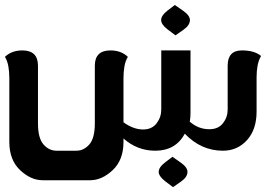

<svg xmlns="http://www.w3.org/2000/svg" viewBox="-38 -606 1119 772"><path d="M667.5 -463.9 635.7 -487.8Q609.9 -507.8 609.9 -525.4Q609.9 -543.9 636.2 -564L665 -585.9L698.7 -562.5Q725.6 -543.5 725.6 -525.4Q725.6 -504.4 699.7 -486.3ZM657.7 146.5 626 122.6Q600.1 102.5 600.1 85Q600.1 66.4 626.5 46.4L655.3 24.4L689 47.9Q715.8 66.9 715.8 85Q715.8 106 689.9 124ZM458.5 -114.3Q498.5 -85.4 537.1 -85.4Q572.8 -85.4 591.6 -110.1Q610.4 -134.8 610.4 -165V-403.3H728V-152.8Q728 -133.3 725.1 -116.7Q759.8 -86.4 803.7 -86.4Q839.8 -86.4 858.6 -110.6Q877.4 -134.8 877.4 -165V-341.8Q877.4 -403.3 934.6 -403.3Q985.4 -403.3 1011.7 -380.9Q1002 -364.7 997.8 -342.8Q993.7 -320.8 993.7 -295.9V-157.7Q993.7 -85 955.1 -42.5Q916.5 0 858.4 0Q770.5 0 705.1 -68.4Q668 0 586.4 0Q513.7 0 458.5 -49.3V-35.2Q458.5 37.1 415.3 77.9Q372.1 118.7 324.7 118.7H133.3Q85.9 118.7 42.7 77.9Q-0.5 37.1 -0.5 -35.2V-292.5Q-0.5 -317.4 -4.4 -339.4Q-8.3 -361.3 -18.1 -377.4Q8.8 -403.3 51.8 -403.3Q114.7 -403.3 114.7 -341.8V-109.9Q114.7 -50.8 136.7 -25.4Q158.7 0 189.5 0H268.6Q299.3 0 321.3 -25.4Q343.3 -50.8 343.3 -109.9V-341.8Q343.3 -403.3 406.2 -403.3Q449.2 -403.3 476.1 -377.4Q466.3 -361.3 462.4 -339.4Q458.5 -317.4 458.5 -292.5Z"/></svg>

Font: ALMAS
Style: Bold
Weight: 700
Designer: ALMAS Font/ by Husham Jawad Kadhim, derived from the Bainsely font by/ Paul James MIller
Foundry: High-Logic / Made with FontCreator
Version: Version 1.411;September 19, 2021;FontCreator 14.0.0.2814 32-